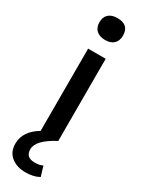

<svg xmlns="http://www.w3.org/2000/svg" viewBox="-246 -749 765 1012"><g transform="rotate(30 137.0 -243.5)"><path d="M137 -717Q208 -717 208 -651Q208 -619 189.5 -601.5Q171 -584 137 -584Q103 -584 84 -601.5Q65 -619 65 -651Q65 -683 84 -700Q103 -717 137 -717ZM139 161Q170 161 187 151L205 211Q172 230 122 230Q69 230 35 202.5Q1 175 1 125Q1 49 84 0H83V-500H190V0Q84 56 84 111Q84 161 139 161Z"/></g></svg>

Font: Elaine Sans Medium
Style: Regular
Weight: 500
Designer: Wei Huang
Foundry: Wei Huang
Version: Version 2.001;PS 002.001;hotconv 1.0.88;makeotf.lib2.5.64775